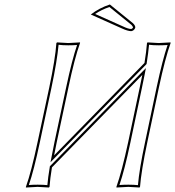

<svg xmlns="http://www.w3.org/2000/svg" viewBox="-20 -838 785 861"><path d="M200.7 -444.8Q228 -574.2 232.9 -645L235.8 -647.9Q237.8 -647.9 286.1 -645Q286.1 -645 338.9 -647.9V-645Q314.5 -577.6 286.6 -444.8L234.4 -200.2Q228 -170.9 222.7 -141.1L627.9 -555.7Q636.2 -606.4 639.2 -645L641.6 -647.9Q643.6 -647.9 691.9 -645Q691.9 -645 744.6 -647.9L745.1 -645Q720.7 -577.6 692.4 -444.8L640.6 -200.2Q613.3 -70.8 607.9 0L605.5 2.9Q603.5 2.9 555.2 0Q555.2 0 502.4 2.9L502 0Q526.4 -68.8 554.7 -200.2L606.4 -444.8Q613.3 -476.1 618.2 -502L212.9 -87.4Q204.6 -36.1 202.1 0L199.2 2.9Q197.3 2.9 148.9 0Q148.9 0 96.2 2.9V0Q120.6 -68.8 148.4 -200.2ZM472.7 -817.9 576.2 -733.9Q588.4 -722.2 586.4 -712.9Q581.1 -700.2 568.4 -698.2Q552.2 -698.7 527.8 -710L387.2 -772.9Q424.8 -802.2 472.7 -817.9ZM210.4 -442.9 158.2 -197.8Q132.3 -75.2 109.4 -8.3Q127.9 -9.8 148.9 -9.8Q174.3 -9.8 192.4 -7.8Q195.3 -42.5 203.1 -88.4L203.6 -92.3L634.3 -532.7L627.9 -500Q622.6 -473.6 616.2 -442.9L564.5 -197.8Q538.6 -75.2 515.6 -8.3Q534.2 -9.8 555.2 -9.8Q580.6 -9.8 598.6 -7.8Q604.5 -78.6 630.9 -202.1L682.6 -447.3Q709 -570.8 731.4 -636.2Q712.9 -634.8 691.9 -634.8Q666.5 -634.8 648.4 -637.2Q645 -600.1 637.7 -553.7L637.2 -550.8L206.5 -110.4L212.9 -143.1Q218.8 -173.8 224.6 -202.1L276.9 -447.3Q303.2 -570.8 325.7 -636.2Q307.1 -634.8 286.1 -634.8Q260.7 -634.8 242.7 -637.2Q236.3 -565.9 210.4 -442.9ZM470.7 -806.6Q434.6 -794.4 406.7 -775.4L532.2 -719.2Q555.7 -708 568.4 -708Q573.7 -709 576.7 -714.8Q575.2 -720.7 569.3 -726.6Z"/></svg>

Font: Linux Biolinum Outline O
Style: Italic
Weight: 400
Italic angle: -12°
Designer: Philipp H. Poll
Foundry: Philipp H. Poll
Version: Version 0.6.2